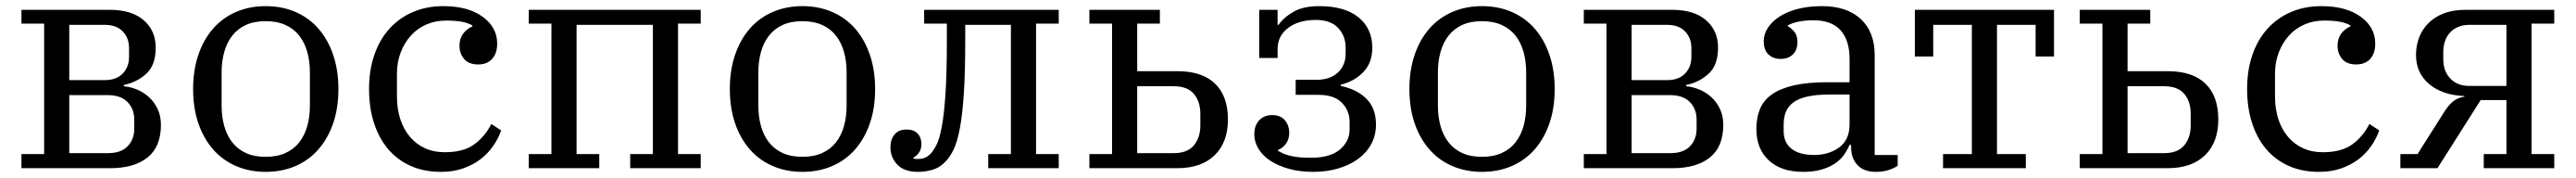

<svg xmlns="http://www.w3.org/2000/svg" viewBox="-20 -548 8403 580"><path d="M50 -46H124V-471H50V-516H338Q410 -516 449 -482Q488 -448 488 -393Q488 -336 457.5 -308Q427 -280 384 -271V-267Q406 -265 427.5 -256Q449 -247 466 -231.5Q483 -216 494 -193.5Q505 -171 505 -141Q505 -70 461.5 -35Q418 0 340 0H50ZM332 -49Q375 -49 396.5 -71.5Q418 -94 418 -129V-158Q418 -193 396 -215.5Q374 -238 332 -238H206V-49ZM322 -287Q360 -287 380.5 -308.5Q401 -330 401 -362V-392Q401 -424 380.5 -445.5Q360 -467 322 -467H206V-287Z M847 -37Q884 -37 911.5 -49.5Q939 -62 956.5 -84.5Q974 -107 982.5 -137.5Q991 -168 991 -204V-312Q991 -348 982.5 -378.5Q974 -409 956.5 -431.5Q939 -454 911.5 -466.5Q884 -479 847 -479Q809 -479 782 -466.5Q755 -454 737.5 -431.5Q720 -409 711.5 -378.5Q703 -348 703 -312V-204Q703 -168 711.5 -137.5Q720 -107 737.5 -84.5Q755 -62 782 -49.5Q809 -37 847 -37ZM847 12Q794 12 750 -7Q706 -26 675 -61.5Q644 -97 627 -146.5Q610 -196 610 -258Q610 -319 627 -369Q644 -419 675 -454.5Q706 -490 750 -509Q794 -528 847 -528Q900 -528 944 -509Q988 -490 1019 -454.5Q1050 -419 1067 -369Q1084 -319 1084 -258Q1084 -196 1067 -146.5Q1050 -97 1019 -61.5Q988 -26 944 -7Q900 12 847 12Z M1419 12Q1363 12 1319.5 -7.5Q1276 -27 1246 -62.5Q1216 -98 1200 -147.5Q1184 -197 1184 -258Q1184 -320 1201.5 -370Q1219 -420 1251 -455Q1283 -490 1327.5 -509Q1372 -528 1426 -528Q1507 -528 1554.5 -493.5Q1602 -459 1602 -406Q1602 -374 1585.5 -356Q1569 -338 1540 -338Q1509 -338 1494 -356Q1479 -374 1479 -399Q1479 -421 1490 -437Q1501 -453 1521 -462V-465Q1508 -473 1487.5 -477Q1467 -481 1435 -481Q1400 -481 1370.5 -468Q1341 -455 1320 -431.5Q1299 -408 1287 -376.5Q1275 -345 1275 -308V-234Q1275 -193 1286 -159.5Q1297 -126 1317.5 -102Q1338 -78 1366.5 -65Q1395 -52 1431 -52Q1492 -52 1527 -77.5Q1562 -103 1583 -144L1615 -123Q1606 -97 1589 -72.5Q1572 -48 1548 -29.5Q1524 -11 1491.5 0.5Q1459 12 1419 12Z M1705 -46H1779V-471H1705V-516H2266V-471H2192V-46H2266V0H2036V-46H2110V-467H1861V-46H1935V0H1705Z M2598 -37Q2635 -37 2662.5 -49.5Q2690 -62 2707.5 -84.5Q2725 -107 2733.5 -137.5Q2742 -168 2742 -204V-312Q2742 -348 2733.5 -378.5Q2725 -409 2707.5 -431.5Q2690 -454 2662.5 -466.5Q2635 -479 2598 -479Q2560 -479 2533 -466.5Q2506 -454 2488.5 -431.5Q2471 -409 2462.5 -378.5Q2454 -348 2454 -312V-204Q2454 -168 2462.5 -137.5Q2471 -107 2488.5 -84.5Q2506 -62 2533 -49.5Q2560 -37 2598 -37ZM2598 12Q2545 12 2501 -7Q2457 -26 2426 -61.5Q2395 -97 2378 -146.5Q2361 -196 2361 -258Q2361 -319 2378 -369Q2395 -419 2426 -454.5Q2457 -490 2501 -509Q2545 -528 2598 -528Q2651 -528 2695 -509Q2739 -490 2770 -454.5Q2801 -419 2818 -369Q2835 -319 2835 -258Q2835 -196 2818 -146.5Q2801 -97 2770 -61.5Q2739 -26 2695 -7Q2651 12 2598 12Z M2975 12Q2930 12 2907.5 -11.5Q2885 -35 2885 -68Q2885 -94 2898.5 -110Q2912 -126 2938 -126Q2961 -126 2973.5 -113Q2986 -100 2986 -78Q2986 -62 2978 -50.5Q2970 -39 2960 -35V-32Q2963 -30 2967.5 -30Q2972 -30 2976 -30Q2999 -30 3015 -46Q3025 -56 3035 -75.5Q3045 -95 3052.5 -135Q3060 -175 3064.5 -241.5Q3069 -308 3069 -412V-471H2995V-516H3434V-471H3360V-46H3434V0H3204V-46H3278V-467H3129V-417Q3129 -313 3124.5 -244Q3120 -175 3111.5 -130Q3103 -85 3090.5 -59.5Q3078 -34 3061 -18Q3044 -1 3021 5.5Q2998 12 2975 12Z M3534 -46H3608V-471H3534V-516H3764V-471H3690V-316H3822Q3902 -316 3944 -275.5Q3986 -235 3986 -159Q3986 -84 3942.5 -42Q3899 0 3821 0H3534ZM3809 -49Q3854 -49 3875 -74.5Q3896 -100 3896 -139V-177Q3896 -217 3875 -242Q3854 -267 3809 -267H3690V-49Z M4265 12Q4220 12 4184.5 2Q4149 -8 4124 -24.5Q4099 -41 4085.5 -63.5Q4072 -86 4072 -110Q4072 -139 4088 -156Q4104 -173 4130 -173Q4158 -173 4172 -156Q4186 -139 4186 -115Q4186 -96 4176.5 -81.5Q4167 -67 4149 -59V-57Q4166 -46 4190.5 -40Q4215 -34 4257 -34Q4320 -34 4351.5 -61Q4383 -88 4383 -126V-151Q4383 -187 4358 -213Q4333 -239 4280 -239H4207V-288H4275Q4319 -288 4344.5 -311.5Q4370 -335 4370 -373V-393Q4370 -431 4345.5 -457Q4321 -483 4273 -483Q4217 -483 4182.5 -457Q4148 -431 4148 -388V-359H4088V-516H4148V-467H4151Q4170 -493 4201.5 -510.5Q4233 -528 4284 -528Q4367 -528 4412 -491.5Q4457 -455 4457 -392Q4457 -344 4428 -313.5Q4399 -283 4354 -272V-268Q4407 -257 4438 -226Q4469 -195 4469 -142Q4469 -107 4453.5 -78.5Q4438 -50 4410.5 -30Q4383 -10 4345.5 1Q4308 12 4265 12Z M4815 -37Q4852 -37 4879.5 -49.5Q4907 -62 4924.5 -84.5Q4942 -107 4950.5 -137.5Q4959 -168 4959 -204V-312Q4959 -348 4950.5 -378.5Q4942 -409 4924.5 -431.5Q4907 -454 4879.5 -466.5Q4852 -479 4815 -479Q4777 -479 4750 -466.5Q4723 -454 4705.5 -431.5Q4688 -409 4679.5 -378.5Q4671 -348 4671 -312V-204Q4671 -168 4679.5 -137.5Q4688 -107 4705.5 -84.5Q4723 -62 4750 -49.5Q4777 -37 4815 -37ZM4815 12Q4762 12 4718 -7Q4674 -26 4643 -61.5Q4612 -97 4595 -146.5Q4578 -196 4578 -258Q4578 -319 4595 -369Q4612 -419 4643 -454.5Q4674 -490 4718 -509Q4762 -528 4815 -528Q4868 -528 4912 -509Q4956 -490 4987 -454.5Q5018 -419 5035 -369Q5052 -319 5052 -258Q5052 -196 5035 -146.5Q5018 -97 4987 -61.5Q4956 -26 4912 -7Q4868 12 4815 12Z M5147 -46H5221V-471H5147V-516H5435Q5507 -516 5546 -482Q5585 -448 5585 -393Q5585 -336 5554.5 -308Q5524 -280 5481 -271V-267Q5503 -265 5524.5 -256Q5546 -247 5563 -231.5Q5580 -216 5591 -193.5Q5602 -171 5602 -141Q5602 -70 5558.5 -35Q5515 0 5437 0H5147ZM5429 -49Q5472 -49 5493.5 -71.5Q5515 -94 5515 -129V-158Q5515 -193 5493 -215.5Q5471 -238 5429 -238H5303V-49ZM5419 -287Q5457 -287 5477.5 -308.5Q5498 -330 5498 -362V-392Q5498 -424 5477.5 -445.5Q5457 -467 5419 -467H5303V-287Z M5863 12Q5791 12 5750.5 -25.5Q5710 -63 5710 -128Q5710 -165 5722 -193.5Q5734 -222 5761.5 -241Q5789 -260 5833 -270Q5877 -280 5940 -280H6014V-356Q6014 -417 5984.5 -449.5Q5955 -482 5896 -482Q5870 -482 5848 -477.5Q5826 -473 5812 -465V-463Q5823 -457 5833.5 -445Q5844 -433 5844 -411Q5844 -385 5829 -370.5Q5814 -356 5789 -356Q5765 -356 5749.5 -370.5Q5734 -385 5734 -414Q5734 -436 5747 -456.5Q5760 -477 5784 -493Q5808 -509 5843.5 -518.5Q5879 -528 5924 -528Q6005 -528 6050.5 -486Q6096 -444 6096 -368V-43H6171V-8Q6160 0 6141.5 6Q6123 12 6100 12Q6061 12 6040 -10Q6019 -32 6019 -69V-76H6014Q6007 -59 5995.5 -43Q5984 -27 5966 -15Q5948 -3 5922.5 4.5Q5897 12 5863 12ZM5898 -43Q5946 -43 5980 -67.5Q6014 -92 6014 -143V-240H5949Q5906 -240 5877 -233.5Q5848 -227 5831 -214.5Q5814 -202 5806.5 -184Q5799 -166 5799 -142V-121Q5799 -83 5825 -63Q5851 -43 5898 -43Z M6319 -46H6413V-467H6287V-364H6227V-516H6681V-364H6621V-467H6495V-46H6589V0H6319Z M6765 -46H6839V-471H6765V-516H6995V-471H6921V-316H7053Q7133 -316 7175 -275.5Q7217 -235 7217 -159Q7217 -84 7173.5 -42Q7130 0 7052 0H6765ZM7040 -49Q7085 -49 7106 -74.5Q7127 -100 7127 -139V-177Q7127 -217 7106 -242Q7085 -267 7040 -267H6921V-49Z M7546 12Q7490 12 7446.5 -7.5Q7403 -27 7373 -62.5Q7343 -98 7327 -147.5Q7311 -197 7311 -258Q7311 -320 7328.5 -370Q7346 -420 7378 -455Q7410 -490 7454.5 -509Q7499 -528 7553 -528Q7634 -528 7681.5 -493.5Q7729 -459 7729 -406Q7729 -374 7712.5 -356Q7696 -338 7667 -338Q7636 -338 7621 -356Q7606 -374 7606 -399Q7606 -421 7617 -437Q7628 -453 7648 -462V-465Q7635 -473 7614.5 -477Q7594 -481 7562 -481Q7527 -481 7497.5 -468Q7468 -455 7447 -431.5Q7426 -408 7414 -376.5Q7402 -345 7402 -308V-234Q7402 -193 7413 -159.5Q7424 -126 7444.5 -102Q7465 -78 7493.5 -65Q7522 -52 7558 -52Q7619 -52 7654 -77.5Q7689 -103 7710 -144L7742 -123Q7733 -97 7716 -72.5Q7699 -48 7675 -29.5Q7651 -11 7618.5 0.5Q7586 12 7546 12Z M7811 -46H7867L7952 -180Q7968 -206 7983.5 -218Q7999 -230 8020 -233V-235Q7948 -238 7905 -274Q7862 -310 7862 -369Q7862 -399 7872 -425.5Q7882 -452 7902.5 -472.5Q7923 -493 7953 -504.5Q7983 -516 8024 -516H8313V-471H8239V-46H8313V0H8083V-46H8157V-222H8073L7932 0H7811ZM8157 -268V-467H8036Q8013 -467 7996.5 -459Q7980 -451 7970 -438.5Q7960 -426 7955.5 -410.5Q7951 -395 7951 -380V-355Q7951 -316 7974 -292Q7997 -268 8036 -268Z"/></svg>

Font: IBM Plex Serif
Style: Regular
Weight: 400
Designer: Mike Abbink, Paul van der Laan, Pieter van Rosmalen
Foundry: Bold Monday
Version: Version 3.001